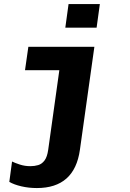

<svg xmlns="http://www.w3.org/2000/svg" viewBox="-20 -742 640 948"><path d="M162 186.5Q122 186.5 85.5 178Q49 169.5 26 156L39.5 55.5Q53.5 62.5 78 70.5Q102.5 78.5 130 78.5Q150.5 78.5 168.5 73.2Q186.5 68 199.8 50.5Q213 33 218 -2.5L273 -395.5H103.5L120 -511H446L374.5 -2Q348 186.5 162 186.5ZM302.5 -605.5 318.5 -722H473L457 -605.5Z"/></svg>

Font: Chivo Mono Medium
Style: Italic
Weight: 500
Italic angle: -8.05°
Monospace: yes
Designer: Hector Gatti
Foundry: Omnibus-Type
Version: Version 1.008